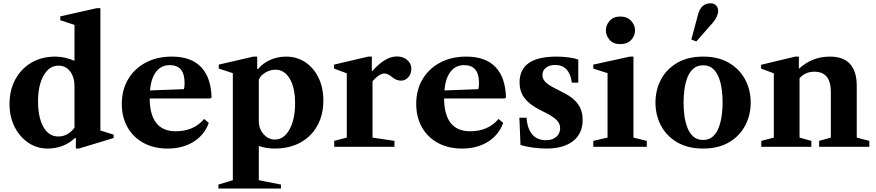

<svg xmlns="http://www.w3.org/2000/svg" viewBox="-20 -870 5190 1138"><path d="M262 10.5Q199 10.5 147.8 -24Q96.5 -58.5 66.5 -118.2Q36.5 -178 36.5 -253.5Q36.5 -336.5 71 -399.8Q105.5 -463 166.5 -498.8Q227.5 -534.5 307 -534.5Q364.5 -534.5 421.5 -509.5V-722.5L337.5 -750V-773L553.5 -821.5H575V-96.5L653.5 -72V-52L447.5 10.5H429.5V-50.5L424.5 -52.5Q394 -22.5 352.2 -6Q310.5 10.5 262 10.5ZM325.5 -61Q355 -61 379.5 -75Q404 -89 421.5 -113V-358Q421.5 -413 395.5 -447Q369.5 -481 326.5 -481Q272 -481 238.8 -422.8Q205.5 -364.5 205.5 -270Q205.5 -174 237.2 -117.5Q269 -61 325.5 -61Z M974 10.5Q892 10.5 830.8 -22.8Q769.5 -56 735.8 -115.8Q702 -175.5 702 -254Q702 -337.5 739.5 -400.5Q777 -463.5 843.8 -499Q910.5 -534.5 998.5 -534.5Q1112 -534.5 1171.2 -473.2Q1230.5 -412 1234 -293L1226.5 -286.5H867Q869 -92 1021.5 -92Q1128.5 -92 1190 -165L1217.5 -141.5Q1191 -69.5 1126.8 -29.5Q1062.5 10.5 974 10.5ZM986 -484Q935.5 -484 905.5 -445.2Q875.5 -406.5 869 -334L1070 -341.5Q1074 -352 1074 -379Q1074 -484 986 -484Z M1274.5 247.5V224L1360 198V-436.5L1276.5 -463.5V-487L1481.5 -534.5H1504.5V-461H1509.5Q1537 -495 1581.5 -514.8Q1626 -534.5 1674.5 -534.5Q1739.5 -534.5 1789.5 -501.2Q1839.5 -468 1868 -409.2Q1896.5 -350.5 1896.5 -274.5Q1896.5 -188.5 1860.5 -124.2Q1824.5 -60 1759.8 -24.8Q1695 10.5 1607.5 10.5Q1580.5 10.5 1558 6.5Q1535.5 2.5 1514 -5V198L1645.5 224V247.5ZM1609.5 -43Q1663 -43 1696 -102.8Q1729 -162.5 1729 -257.5Q1729 -349.5 1697.5 -403.2Q1666 -457 1612.5 -457Q1582 -457 1553.8 -440.5Q1525.5 -424 1514 -398.5V-152.5Q1514 -107 1542 -75Q1570 -43 1609.5 -43Z M1961 0V-35L2035.5 -54.5V-435.5L1960 -463.5V-487L2162.5 -534.5H2184V-446Q2222 -489.5 2259.2 -512.5Q2296.5 -535.5 2332 -535.5Q2369 -535.5 2393.5 -514.5Q2418 -493.5 2418 -462.5Q2418 -432.5 2400.2 -412.2Q2382.5 -392 2356.5 -392Q2330.5 -392 2307.5 -410.5Q2279 -434.5 2258 -434.5Q2243 -434.5 2223.2 -421Q2203.5 -407.5 2188 -388V-54.5L2318 -35V0Z M2719 10.5Q2637 10.5 2575.8 -22.8Q2514.5 -56 2480.8 -115.8Q2447 -175.5 2447 -254Q2447 -337.5 2484.5 -400.5Q2522 -463.5 2588.8 -499Q2655.5 -534.5 2743.5 -534.5Q2857 -534.5 2916.2 -473.2Q2975.5 -412 2979 -293L2971.5 -286.5H2612Q2614 -92 2766.5 -92Q2873.5 -92 2935 -165L2962.5 -141.5Q2936 -69.5 2871.8 -29.5Q2807.5 10.5 2719 10.5ZM2731 -484Q2680.5 -484 2650.5 -445.2Q2620.5 -406.5 2614 -334L2815 -341.5Q2819 -352 2819 -379Q2819 -484 2731 -484Z M3218.5 10.5Q3180.5 10.5 3138 4.8Q3095.5 -1 3065 -11L3058.5 -172H3101Q3105.5 -107.5 3134.8 -73.2Q3164 -39 3215.5 -39Q3254 -39 3277 -58.8Q3300 -78.5 3300 -110.5Q3300 -135.5 3282.2 -155.2Q3264.5 -175 3222 -197.5L3174 -222Q3115 -253 3087.2 -291Q3059.5 -329 3059.5 -381.5Q3059.5 -534.5 3277.5 -534.5Q3315.5 -534.5 3350.8 -529.8Q3386 -525 3407.5 -517V-380H3369.5Q3355 -485 3270.5 -485Q3236.5 -485 3215.8 -468.5Q3195 -452 3195 -425.5Q3195 -402 3213.5 -383.2Q3232 -364.5 3277.5 -342.5L3325 -318Q3380.5 -289.5 3407 -251.2Q3433.5 -213 3433.5 -159Q3433.5 -79 3377 -34.2Q3320.5 10.5 3218.5 10.5Z M3656 -608.5Q3615 -608.5 3593 -634Q3571 -659.5 3571 -689.5Q3571 -722 3593.8 -747Q3616.5 -772 3656 -772Q3696.5 -772 3720.2 -747Q3744 -722 3744 -689.5Q3744 -659.5 3721.8 -634Q3699.5 -608.5 3656 -608.5ZM3496.5 0V-35L3581 -54.5V-436.5L3496.5 -463.5V-487L3713.5 -534.5H3734.5V-54.5L3813.5 -35V0Z M4147.5 10.5Q4057 10.5 3993.8 -26.5Q3930.5 -63.5 3897.8 -125.5Q3865 -187.5 3865 -262Q3865 -337 3897.8 -398.8Q3930.5 -460.5 3993.8 -497.5Q4057 -534.5 4147.5 -534.5Q4238 -534.5 4300.8 -497.5Q4363.5 -460.5 4396.5 -398.8Q4429.5 -337 4429.5 -262Q4429.5 -187.5 4396.5 -125.5Q4363.5 -63.5 4300.8 -26.5Q4238 10.5 4147.5 10.5ZM4147.5 -40.5Q4183.5 -40.5 4206.2 -61.8Q4229 -83 4241.2 -117Q4253.5 -151 4258.2 -189.2Q4263 -227.5 4263 -262Q4263 -296 4258.5 -334.5Q4254 -373 4241.8 -406.8Q4229.5 -440.5 4206.8 -461.8Q4184 -483 4147.5 -483Q4111 -483 4088 -461.8Q4065 -440.5 4052.8 -406.8Q4040.5 -373 4036 -334.5Q4031.5 -296 4031.5 -262Q4031.5 -227.5 4036 -189.2Q4040.5 -151 4052.8 -117Q4065 -83 4088 -61.8Q4111 -40.5 4147.5 -40.5ZM4107.5 -624.5 4077.5 -635.5 4117.5 -784.5Q4135 -850.5 4192 -850.5Q4212 -850.5 4224.2 -838Q4236.5 -825.5 4236.5 -805.5Q4236.5 -790.5 4228.5 -772Q4220.5 -753.5 4203.5 -734Z M4492 0V-35L4566.5 -54.5V-435.5L4491 -463.5V-486L4693 -534.5H4715V-462Q4749.5 -495 4796 -514.8Q4842.5 -534.5 4899 -534.5Q5058 -534.5 5058 -360.5V-54.5L5132.5 -35V0H4835V-35L4904.5 -54.5V-325.5Q4904.5 -445 4806.5 -445Q4753.5 -445 4719 -406.5V-54.5L4789 -35V0Z"/></svg>

Font: Libre Caslon Text
Style: Bold
Weight: 700
Designer: Pablo Impallari, Rodrigo Fuenzalida, Katja Schimmel
Foundry: Pablo Impallari, Rodrigo Fuenzalida
Version: Version 2.000